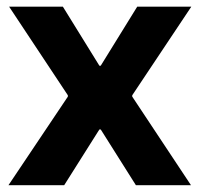

<svg xmlns="http://www.w3.org/2000/svg" viewBox="-20 -545 589 565"><path d="M276.4 -164.1H272.5L168.9 0H4.9L179.7 -260.7V-264.6L6.8 -525.4H165L272.5 -351.6H276.4L383.8 -525.4H543L369.1 -264.6V-260.7L542 0H379.9Z"/></svg>

Font: Reddit Sans Strawberry ExBold
Style: Regular
Weight: 800
Designer: Stephen Hutchings
Foundry: Reddit
Version: Version 1.013